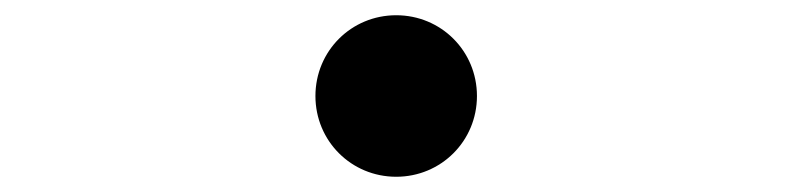

<svg xmlns="http://www.w3.org/2000/svg" viewBox="-20 -506 1040 252"><path d="M500 -486C441 -486 394 -439 394 -380C394 -321 441 -274 500 -274C559 -274 606 -321 606 -380C606 -439 559 -486 500 -486Z"/></svg>

Font: DAIFUKU Sans JP
Style: Regular
Weight: 400
Designer: Original font ‘Source Han Sans JP’ : Ryoko NISHIZUKA  (kana, bopomofo & ideographs); Paul D. Hunt (Latin, Greek & Cyrill
Foundry: Daifuku
Version: Version 1.001